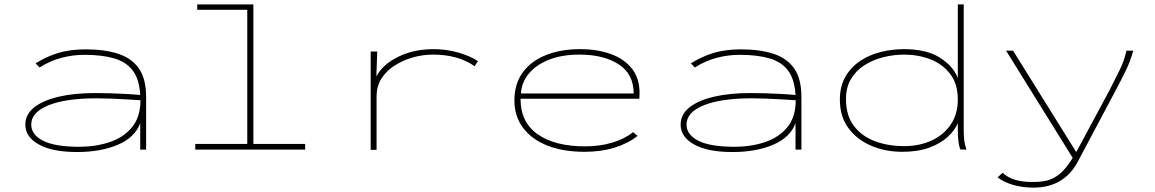

<svg xmlns="http://www.w3.org/2000/svg" viewBox="-20 -685 5290 879"><path d="M333 11Q220 11 158 -23.5Q96 -58 96 -114Q96 -161 136 -193Q176 -225 247.5 -242Q319 -259 415 -259Q445 -259 482 -258Q519 -257 556 -255Q593 -253 622 -250Q618 -321 588.5 -361Q559 -401 503.5 -417.5Q448 -434 367 -434Q312 -434 260 -420Q208 -406 161 -376L143 -395Q194 -427 248 -443Q302 -459 372 -459Q460 -459 522 -438.5Q584 -418 616.5 -370.5Q649 -323 649 -241V0H622V-121Q598 -56 520 -22.5Q442 11 333 11ZM123 -115Q123 -68 177.5 -40.5Q232 -13 343 -13Q417 -13 481 -34Q545 -55 584 -102Q623 -149 623 -226Q596 -228 560 -230Q524 -232 488 -233.5Q452 -235 424 -235Q281 -235 202 -203Q123 -171 123 -115Z M874 0V-26H1112V-640H883V-665H1140V-26H1377V0Z M1677 1V-449H1707L1703 -335Q1731 -389 1802 -424.5Q1873 -460 1966 -460Q2024 -460 2078 -444.5Q2132 -429 2168 -405L2153 -382Q2114 -409 2066.5 -422Q2019 -435 1964 -435Q1914 -435 1868 -421.5Q1822 -408 1784.5 -383.5Q1747 -359 1725.5 -324Q1704 -289 1704 -245V1Z M2656 10Q2558 10 2486 -18.5Q2414 -47 2374.5 -100Q2335 -153 2335 -225Q2335 -302 2374 -354.5Q2413 -407 2481 -433.5Q2549 -460 2636 -460Q2714 -460 2775.5 -438Q2837 -416 2872.5 -371.5Q2908 -327 2908 -260Q2908 -251 2907.5 -246Q2907 -241 2907 -233H2363Q2363 -125 2442 -70Q2521 -15 2658 -15Q2726 -15 2783 -32Q2840 -49 2878 -80L2899 -63Q2855 -28 2793.5 -9Q2732 10 2656 10ZM2365 -257H2881Q2881 -346 2812.5 -390.5Q2744 -435 2633 -435Q2552 -435 2493 -411.5Q2434 -388 2401 -348Q2368 -308 2365 -257Z M3333 11Q3220 11 3158 -23.5Q3096 -58 3096 -114Q3096 -161 3136 -193Q3176 -225 3247.5 -242Q3319 -259 3415 -259Q3445 -259 3482 -258Q3519 -257 3556 -255Q3593 -253 3622 -250Q3618 -321 3588.5 -361Q3559 -401 3503.5 -417.5Q3448 -434 3367 -434Q3312 -434 3260 -420Q3208 -406 3161 -376L3143 -395Q3194 -427 3248 -443Q3302 -459 3372 -459Q3460 -459 3522 -438.5Q3584 -418 3616.5 -370.5Q3649 -323 3649 -241V0H3622V-121Q3598 -56 3520 -22.5Q3442 11 3333 11ZM3123 -115Q3123 -68 3177.5 -40.5Q3232 -13 3343 -13Q3417 -13 3481 -34Q3545 -55 3584 -102Q3623 -149 3623 -226Q3596 -228 3560 -230Q3524 -232 3488 -233.5Q3452 -235 3424 -235Q3281 -235 3202 -203Q3123 -171 3123 -115Z M4111 10Q4034 10 3969 -17.5Q3904 -45 3864.5 -98Q3825 -151 3825 -229Q3825 -290 3850.5 -334Q3876 -378 3918 -406Q3960 -434 4012 -447Q4064 -460 4118 -460Q4222 -460 4283 -421Q4344 -382 4365 -328V-665H4392V-87Q4392 -69 4394 -47Q4396 -25 4405 0L4376 -1Q4370 -17 4367.5 -40.5Q4365 -64 4365 -86.5Q4365 -109 4365 -121Q4351 -88 4318.5 -58Q4286 -28 4234 -9Q4182 10 4111 10ZM4119 -16Q4188 -16 4243.5 -41Q4299 -66 4332 -114Q4365 -162 4365 -229Q4365 -301 4330 -346.5Q4295 -392 4239 -413.5Q4183 -435 4120 -435Q4071 -435 4023.5 -423Q3976 -411 3937.5 -386.5Q3899 -362 3876 -323.5Q3853 -285 3853 -231Q3853 -157 3888.5 -109.5Q3924 -62 3984.5 -39Q4045 -16 4119 -16Z M4711 174Q4662 174 4618.5 161.5Q4575 149 4547 127L4570 106Q4594 128 4627 138Q4660 148 4703 148Q4740 149 4771 142Q4802 135 4831 111.5Q4860 88 4891 38L4586 -453H4618L4907 11Q4911 4 4915 -3L5061 -275Q5084 -320 5105.5 -363.5Q5127 -407 5137 -453H5168Q5156 -407 5134 -362Q5112 -317 5087 -270L4916 52Q4853 174 4711 174Z"/></svg>

Font: Inconsolata ExtraExpanded ExtraLight
Style: Regular
Weight: 200
Width: 8
Monospace: yes
Designer: Raph Levien, Cyreal, Brenton Simpson
Foundry: Raph Levien, Cyreal, Google
Version: Version 3.100; ttfautohint (v1.8.4.7-5d5b)